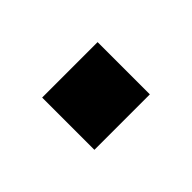

<svg xmlns="http://www.w3.org/2000/svg" viewBox="-39 -498 416 416"><g transform="rotate(45 169.0 -290.0)"><path d="M88.9 -205.1V-375H249V-205.1Z"/></g></svg>

Font: Mgen+ 1c bold
Style: Bold
Weight: 700
Designer: [Source Han Sans]
Ryoko NISHIZUKA  (kana & ideographs); Paul D. Hunt (Latin, Greek & Cyrillic); Wenlong ZHANG  (bopomofo
Version: Version 1.059.20150602